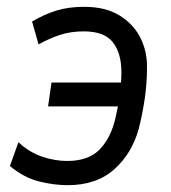

<svg xmlns="http://www.w3.org/2000/svg" viewBox="-20 -532 501 563"><path d="M178 11Q140 11 96 0.5Q52 -10 9 -45L34 -115Q65 -86 102.5 -73Q140 -60 177 -60Q240 -60 273 -94.5Q306 -129 319 -188Q326 -217 331 -253Q336 -289 336 -320Q336 -376 311 -408Q286 -440 226 -440Q188 -440 157 -430Q126 -420 93 -402L74 -469Q112 -491 147 -501.5Q182 -512 227 -512Q289 -512 330 -487Q371 -462 391.5 -421.5Q412 -381 411 -333Q411 -287 404.5 -243Q398 -199 387 -155Q367 -82 315 -35.5Q263 11 178 11ZM121 -220 131 -290H342L332 -220Z"/></svg>

Font: Finlandica
Style: Italic
Weight: 400
Italic angle: -8°
Designer: Niklas Ekholm, Juho Hiilivirta, Jaakko Suomalainen
Foundry: Helsinki Type Studio
Version: Version 1.064